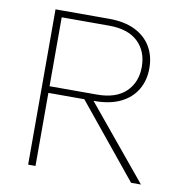

<svg xmlns="http://www.w3.org/2000/svg" viewBox="-77 -749 791 823"><g transform="rotate(10 318.5 -338.0)"><path d="M115 -318V-347H337Q420 -347 463 -388.5Q506 -430 506 -497Q506 -565 463 -606Q420 -647 337 -647H115V-676H332Q399 -676 445 -653.5Q491 -631 515 -590.5Q539 -550 539 -497Q539 -444 515 -403.5Q491 -363 445 -340.5Q399 -318 332 -318ZM99 0V-676H131V0ZM547 0 276 -332 311 -338 590 0Z"/></g></svg>

Font: Outfit Thin
Style: Regular
Weight: 100
Designer: Rodrigo Fuenzalida
Foundry: fragTYPE
Version: Version 1.000